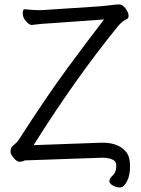

<svg xmlns="http://www.w3.org/2000/svg" viewBox="-20 -725 640 869"><path d="M132 -68 433 -79Q508 -82 545 -44Q567 -23 568.5 21Q570 65 555.5 94Q541 123 524.5 123.5Q508 124 491.5 115Q475 106 475 95Q475 84 487 72Q508 55 506 21Q506 4 486.5 -4Q467 -12 436 -11L92 1Q89 3 86 4Q78 7 67.5 7Q57 7 42.5 -9.5Q28 -26 28 -37Q28 -48 30 -54Q32 -60 45 -71Q58 -82 62 -88Q190 -287 284.5 -415.5Q379 -544 451 -637L199 -619Q175 -618 154.5 -615.5Q134 -613 124 -612H123Q113 -612 98 -628.5Q83 -645 83 -664Q83 -683 91 -683H93Q137 -679 155.5 -679Q174 -679 198 -681L440 -697Q463 -699 485 -702Q507 -705 521 -705Q535 -705 548.5 -686Q562 -667 562 -654.5Q562 -642 555 -639Q538 -633 517 -610Q325 -375 132 -68Z"/></svg>

Font: LXGW Bright GB
Style: Regular
Weight: 400
Designer: Christian Thalmann (Catharsis Fonts)
Foundry: LXGW / Christian Thalmann (Catharsis Fonts) / Fontworks Inc.
Version: Version 5.510